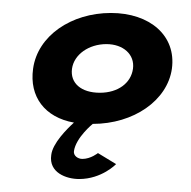

<svg xmlns="http://www.w3.org/2000/svg" viewBox="-20 -187 294 296"><path d="M31 -81C25 -38 49 -6 94 2C83 12 61 34 59 52C55 79 82 89 102 89C137 89 159 66 159 66L131 49C131 49 120 58 107 58C100 58 93 53 94 46C97 25 123 4 123 4C186 4 238 -32 245 -81C252 -132 211 -167 151 -167C90 -167 38 -132 31 -81ZM91 -81C94 -103 117 -119 144 -119C170 -119 188 -103 185 -81C182 -59 162 -44 134 -44C105 -44 88 -59 91 -81Z"/></svg>

Font: Hussar Tani
Style: DwaKurs
Weight: 700
Foundry: Cannot Into Space Fonts
Version: Version 0.92